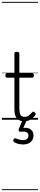

<svg xmlns="http://www.w3.org/2000/svg" viewBox="-20 -1287 428 2064"><path d="M240 17Q205 17 181.5 2.5Q158 -12 146.5 -40Q135 -68 135 -107V-452H57Q47 -452 42.5 -457.5Q38 -463 38 -475Q38 -488 42.5 -494Q47 -500 57 -500H135V-711Q135 -721 141 -725.5Q147 -730 160 -730Q174 -730 181 -725.5Q188 -721 188 -711V-500H324Q335 -500 339.5 -494Q344 -488 344 -475Q344 -463 339.5 -457.5Q335 -452 324 -452H188V-119Q188 -78 199.5 -54.5Q211 -31 246 -31Q271 -31 289 -45Q307 -59 324 -79Q331 -88 338.5 -86.5Q346 -85 354 -79Q361 -72 362.5 -64.5Q364 -57 360 -50Q346 -29 327.5 -14Q309 1 287 9Q265 17 240 17ZM227 266Q211 266 184 261Q157 256 132 241Q124 235 123 227.5Q122 220 126 211Q131 203 137.5 200.5Q144 198 153 202Q168 208 186.5 213.5Q205 219 225 219Q255 219 270.5 206.5Q286 194 286 170Q286 147 267 135.5Q248 124 206 129Q198 130 193 128.5Q188 127 184 122Q179 115 179.5 109Q180 103 184 94L226 -4H271L222 108L205 94Q242 83 272.5 89Q303 95 321.5 115Q340 135 340 170Q340 199 326 220.5Q312 242 287 254Q262 266 227 266ZM0 747H388V757H0ZM0 -20H388V0H0ZM0 -505H388V-500H0ZM0 -1267H388V-1257H0Z"/></svg>

Font: Playwrite VN Guides
Style: Regular
Weight: 400
Designer: Veronika Burian, José Scaglione
Foundry: TypeTogether
Version: Version 1.003